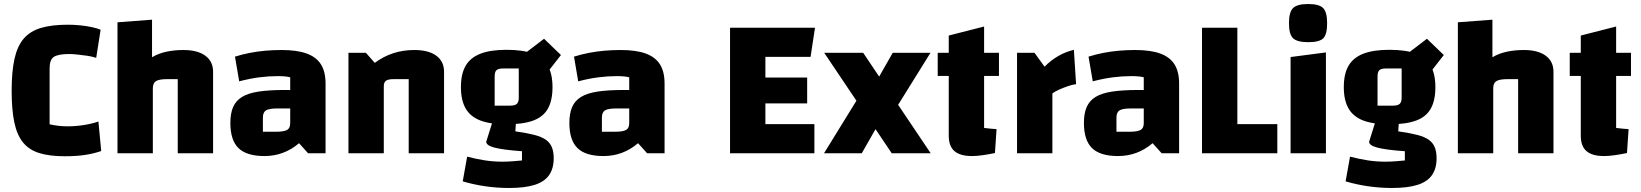

<svg xmlns="http://www.w3.org/2000/svg" viewBox="-20 -763 8171 956"><path d="M484 -11Q446 2 403 8.5Q360 15 302 15Q226 15 175 -1Q124 -17 94 -54.5Q64 -92 51 -155Q38 -218 38 -312Q38 -406 52 -469.5Q66 -533 98 -570.5Q130 -608 184 -624Q238 -640 319 -640Q346 -640 377.5 -637Q409 -634 437 -628Q465 -622 481 -615L459 -475Q438 -482 413 -485.5Q388 -489 364.5 -491.5Q341 -494 325 -494Q270 -494 248.5 -480Q227 -466 227 -423V-144Q250 -139 272 -136.5Q294 -134 316 -134Q357 -134 398 -140.5Q439 -147 470 -158Z M565 0V-652L737 -665V-478Q769 -497 808.5 -505.5Q848 -514 893 -514Q964 -514 1002.5 -485.5Q1041 -457 1041 -406V0H865V-369H814Q772 -369 756.5 -359Q741 -349 741 -323V0Z M1297 14Q1208 14 1167.5 -25.5Q1127 -65 1127 -151Q1127 -198 1140.5 -229.5Q1154 -261 1184.5 -280Q1215 -299 1267.5 -307Q1320 -315 1398 -315H1455V-223H1361Q1320 -223 1304.5 -213.5Q1289 -204 1289 -177V-107H1353Q1394 -107 1409.5 -116Q1425 -125 1425 -150V-378Q1404 -384 1362 -384Q1319 -384 1271.5 -378Q1224 -372 1171 -358L1150 -481Q1185 -492 1223 -499.5Q1261 -507 1301 -510.5Q1341 -514 1382 -514Q1459 -514 1507 -496.5Q1555 -479 1578 -442.5Q1601 -406 1601 -347V0H1514L1469 -50Q1394 14 1297 14Z M1715 0V-500H1802L1846 -450Q1889 -482 1938 -498Q1987 -514 2043 -514Q2114 -514 2152.5 -485.5Q2191 -457 2191 -406V0H2015V-369H1941Q1913 -369 1902 -361Q1891 -353 1891 -334V0Z M2502 -144Q2422 -144 2372 -163Q2322 -182 2298.5 -223Q2275 -264 2275 -329Q2275 -395 2298.5 -435.5Q2322 -476 2372 -495.5Q2422 -515 2502 -515Q2584 -515 2634 -496Q2684 -477 2707.5 -436Q2731 -395 2731 -329Q2731 -263 2708 -222Q2685 -181 2634.5 -162.5Q2584 -144 2502 -144ZM2443 -237H2520Q2544 -237 2553.5 -246Q2563 -255 2563 -276V-422H2485Q2461 -422 2452 -413.5Q2443 -405 2443 -382ZM2737 25Q2737 76 2714 109Q2691 142 2642 157.5Q2593 173 2515 173Q2455 173 2396.5 164.5Q2338 156 2284 140L2306 17Q2352 29 2394.5 35.5Q2437 42 2480 42Q2508 42 2532 40Q2556 38 2579 36V-10Q2483 -17 2442 -28Q2401 -39 2401 -57L2436 -169L2550 -168L2546 -109Q2603 -101 2640 -91.5Q2677 -82 2698 -67Q2719 -52 2728 -29.5Q2737 -7 2737 25ZM2684 -375 2592 -496 2689 -570 2773 -489Z M2985 14Q2896 14 2855.5 -25.5Q2815 -65 2815 -151Q2815 -198 2828.5 -229.5Q2842 -261 2872.5 -280Q2903 -299 2955.5 -307Q3008 -315 3086 -315H3143V-223H3049Q3008 -223 2992.5 -213.5Q2977 -204 2977 -177V-107H3041Q3082 -107 3097.5 -116Q3113 -125 3113 -150V-378Q3092 -384 3050 -384Q3007 -384 2959.5 -378Q2912 -372 2859 -358L2838 -481Q2873 -492 2911 -499.5Q2949 -507 2989 -510.5Q3029 -514 3070 -514Q3147 -514 3195 -496.5Q3243 -479 3266 -442.5Q3289 -406 3289 -347V0H3202L3157 -50Q3082 14 2985 14Z M3791 -248V-145H4035V0H3615V-625H4038L4016 -480H3791V-377H3999V-248Z M4420 0 4084 -500H4278L4614 0ZM4083 0 4268 -300 4373 -179 4271 0ZM4422 -193 4323 -321 4425 -500H4613Z M4820 14Q4761 14 4732.5 -10.5Q4704 -35 4704 -87V-586L4880 -631V-126Q4896 -124 4911 -122.5Q4926 -121 4942 -120L4934 -1Q4900 6 4871.5 10Q4843 14 4820 14ZM4649 -385V-500H4954V-385Z M5131 -500 5181 -431Q5214 -464 5250 -484.5Q5286 -505 5327 -515L5338 -344Q5321 -342 5297.5 -334Q5274 -326 5253 -316.5Q5232 -307 5220 -298V0H5044V-500Z M5547 14Q5458 14 5417.5 -25.5Q5377 -65 5377 -151Q5377 -198 5390.5 -229.5Q5404 -261 5434.5 -280Q5465 -299 5517.5 -307Q5570 -315 5648 -315H5705V-223H5611Q5570 -223 5554.5 -213.5Q5539 -204 5539 -177V-107H5603Q5644 -107 5659.5 -116Q5675 -125 5675 -150V-378Q5654 -384 5612 -384Q5569 -384 5521.5 -378Q5474 -372 5421 -358L5400 -481Q5435 -492 5473 -499.5Q5511 -507 5551 -510.5Q5591 -514 5632 -514Q5709 -514 5757 -496.5Q5805 -479 5828 -442.5Q5851 -406 5851 -347V0H5764L5719 -50Q5644 14 5547 14Z M5965 0V-625H6141V-145H6340V0Z M6406 -479 6582 -502V0H6406ZM6494 -553Q6439 -553 6418.5 -572.5Q6398 -592 6398 -647Q6398 -703 6418.5 -723Q6439 -743 6494 -743Q6548 -743 6568 -723Q6588 -703 6588 -647Q6588 -592 6569 -572.5Q6550 -553 6494 -553Z M6898 -144Q6818 -144 6768 -163Q6718 -182 6694.5 -223Q6671 -264 6671 -329Q6671 -395 6694.5 -435.5Q6718 -476 6768 -495.5Q6818 -515 6898 -515Q6980 -515 7030 -496Q7080 -477 7103.5 -436Q7127 -395 7127 -329Q7127 -263 7104 -222Q7081 -181 7030.5 -162.5Q6980 -144 6898 -144ZM6839 -237H6916Q6940 -237 6949.5 -246Q6959 -255 6959 -276V-422H6881Q6857 -422 6848 -413.5Q6839 -405 6839 -382ZM7133 25Q7133 76 7110 109Q7087 142 7038 157.5Q6989 173 6911 173Q6851 173 6792.5 164.5Q6734 156 6680 140L6702 17Q6748 29 6790.5 35.5Q6833 42 6876 42Q6904 42 6928 40Q6952 38 6975 36V-10Q6879 -17 6838 -28Q6797 -39 6797 -57L6832 -169L6946 -168L6942 -109Q6999 -101 7036 -91.5Q7073 -82 7094 -67Q7115 -52 7124 -29.5Q7133 -7 7133 25ZM7080 -375 6988 -496 7085 -570 7169 -489Z M7239 0V-652L7411 -665V-478Q7443 -497 7482.5 -505.5Q7522 -514 7567 -514Q7638 -514 7676.5 -485.5Q7715 -457 7715 -406V0H7539V-369H7488Q7446 -369 7430.5 -359Q7415 -349 7415 -323V0Z M7967 14Q7908 14 7879.5 -10.5Q7851 -35 7851 -87V-586L8027 -631V-126Q8043 -124 8058 -122.5Q8073 -121 8089 -120L8081 -1Q8047 6 8018.5 10Q7990 14 7967 14ZM7796 -385V-500H8101V-385Z"/></svg>

Font: Changa ExtraLight
Style: Bold
Weight: 700
Version: Version 3.002; ttfautohint (v1.8.2)